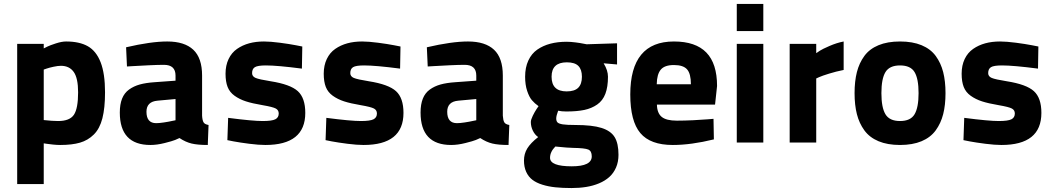

<svg xmlns="http://www.w3.org/2000/svg" viewBox="-20 -721 5333 971"><path d="M66.9 210V-499H201.2V-476.1Q208.5 -480 220.5 -485.8Q232.4 -491.7 262.5 -501.5Q292.5 -511.2 314 -511.2Q381.8 -511.2 424.3 -487.1Q466.8 -462.9 489 -405.8Q511.2 -348.6 511.2 -253.9Q511.2 -174.8 497.8 -122.6Q484.4 -70.3 454.6 -40.8Q424.8 -11.2 384.5 0.5Q344.2 12.2 284.2 12.2Q267.6 12.2 246.8 10Q226.1 7.8 213.9 5.9L201.2 3.9V210ZM288.1 -388.2Q272.9 -388.2 251.2 -383.5Q229.5 -378.9 215.3 -374L201.2 -369.1V-113.8Q246.1 -108.9 273.9 -108.9Q332.5 -108.9 353.8 -140.6Q375 -172.4 375 -253.9Q375 -326.2 352.8 -357.2Q330.6 -388.2 288.1 -388.2Z M1002 -338.9V-136.2Q1003.4 -112.8 1009.3 -102.5Q1015.1 -92.3 1034.7 -88.9L1030.8 12.2Q979.5 12.2 949 4.9Q918.5 -2.4 887.7 -22.9Q879.9 -19 865.7 -13.2Q851.6 -7.3 812.7 2.4Q773.9 12.2 740.7 12.2Q585.9 12.2 585.9 -151.9Q585.9 -193.4 597.4 -222.2Q608.9 -251 632.6 -268.1Q656.2 -285.2 686.8 -293.7Q717.3 -302.2 760.7 -305.2L867.7 -313V-338.9Q867.7 -393.1 809.1 -393.1Q779.8 -393.1 733.2 -390.9Q686.5 -388.7 654.3 -386.7L622.1 -384.8L617.7 -481.9Q743.7 -511.2 825.7 -511.2Q913.1 -511.2 957.5 -469.5Q1002 -427.7 1002 -338.9ZM867.7 -220.2 776.9 -211.9Q720.7 -207 720.7 -155.8Q720.7 -98.1 770 -98.1Q784.7 -98.1 809.1 -101.8Q833.5 -105.5 850.6 -109.4L867.7 -112.8Z M1508.8 -485.8 1506.8 -374Q1382.8 -390.1 1324.7 -390.1Q1283.2 -390.1 1269 -381.3Q1254.9 -372.6 1254.9 -351.1Q1254.9 -334.5 1272.7 -326.9Q1290.5 -319.3 1348.6 -310.1Q1448.2 -294.4 1486.1 -260Q1523.9 -225.6 1523.9 -149.9Q1523.9 12.2 1321.8 12.2Q1288.6 12.2 1240.7 6.1Q1192.9 0 1161.6 -5.9L1129.9 -12.2L1133.8 -125Q1257.8 -108.9 1308.6 -108.9Q1355 -108.9 1372.3 -117.7Q1389.6 -126.5 1389.6 -147Q1389.6 -164.1 1374.8 -172.1Q1359.9 -180.2 1308.6 -189Q1256.3 -197.8 1223.9 -208.3Q1191.4 -218.8 1166.5 -236.6Q1141.6 -254.4 1131.1 -281.2Q1120.6 -308.1 1120.6 -348.1Q1120.6 -390.1 1136 -422.4Q1151.4 -454.6 1178.7 -473.6Q1206.1 -492.7 1240.2 -502Q1274.4 -511.2 1314.9 -511.2Q1346.7 -511.2 1395.3 -504.9Q1443.8 -498.5 1476.1 -492.2Z M2005.4 -485.8 2003.4 -374Q1879.4 -390.1 1821.3 -390.1Q1779.8 -390.1 1765.6 -381.3Q1751.5 -372.6 1751.5 -351.1Q1751.5 -334.5 1769.3 -326.9Q1787.1 -319.3 1845.2 -310.1Q1944.8 -294.4 1982.7 -260Q2020.5 -225.6 2020.5 -149.9Q2020.5 12.2 1818.4 12.2Q1785.2 12.2 1737.3 6.1Q1689.5 0 1658.2 -5.9L1626.5 -12.2L1630.4 -125Q1754.4 -108.9 1805.2 -108.9Q1851.6 -108.9 1868.9 -117.7Q1886.2 -126.5 1886.2 -147Q1886.2 -164.1 1871.3 -172.1Q1856.4 -180.2 1805.2 -189Q1752.9 -197.8 1720.5 -208.3Q1688 -218.8 1663.1 -236.6Q1638.2 -254.4 1627.7 -281.2Q1617.2 -308.1 1617.2 -348.1Q1617.2 -390.1 1632.6 -422.4Q1647.9 -454.6 1675.3 -473.6Q1702.6 -492.7 1736.8 -502Q1771 -511.2 1811.5 -511.2Q1843.3 -511.2 1891.8 -504.9Q1940.4 -498.5 1972.7 -492.2Z M2522.9 -338.9V-136.2Q2524.4 -112.8 2530.3 -102.5Q2536.1 -92.3 2555.7 -88.9L2551.8 12.2Q2500.5 12.2 2470 4.9Q2439.5 -2.4 2408.7 -22.9Q2400.9 -19 2386.7 -13.2Q2372.6 -7.3 2333.7 2.4Q2294.9 12.2 2261.7 12.2Q2106.9 12.2 2106.9 -151.9Q2106.9 -193.4 2118.4 -222.2Q2129.9 -251 2153.6 -268.1Q2177.2 -285.2 2207.8 -293.7Q2238.3 -302.2 2281.7 -305.2L2388.7 -313V-338.9Q2388.7 -393.1 2330.1 -393.1Q2300.8 -393.1 2254.2 -390.9Q2207.5 -388.7 2175.3 -386.7L2143.1 -384.8L2138.7 -481.9Q2264.6 -511.2 2346.7 -511.2Q2434.1 -511.2 2478.5 -469.5Q2522.9 -427.7 2522.9 -338.9ZM2388.7 -220.2 2297.9 -211.9Q2241.7 -207 2241.7 -155.8Q2241.7 -98.1 2291 -98.1Q2305.7 -98.1 2330.1 -101.8Q2354.5 -105.5 2371.6 -109.4L2388.7 -112.8Z M2870.6 230Q2824.7 230 2789.3 226.3Q2753.9 222.7 2723.1 213.1Q2692.4 203.6 2672.4 188.2Q2652.3 172.9 2641.1 148.2Q2629.9 123.5 2629.9 90.8Q2629.9 57.1 2646.7 29.5Q2663.6 2 2701.7 -27.8Q2685.1 -39.1 2674.8 -60.1Q2664.6 -81.1 2664.6 -104Q2664.6 -115.2 2674.3 -135.3Q2684.1 -155.3 2693.8 -169.9L2703.6 -184.1Q2683.6 -198.2 2669.9 -214.4Q2656.2 -230.5 2646 -261.2Q2635.7 -292 2635.7 -333Q2635.7 -379.9 2651.9 -414.8Q2668 -449.7 2697 -470Q2726.1 -490.2 2763.2 -500Q2800.3 -509.8 2845.7 -509.8Q2865.2 -509.8 2890.4 -506.6Q2915.5 -503.4 2931.2 -500L2946.8 -497.1L3100.6 -502V-395L3032.7 -400.9Q3054.7 -365.2 3054.7 -333Q3054.7 -281.2 3041.5 -246.6Q3028.3 -211.9 3000.2 -192.4Q2972.2 -172.9 2935.1 -165Q2897.9 -157.2 2843.8 -157.2Q2820.3 -157.2 2802.7 -161.1Q2793 -135.3 2793 -122.1Q2793 -108.4 2799.6 -101.8Q2806.2 -95.2 2826.4 -92Q2846.7 -88.9 2889.6 -88.9Q2975.1 -88.9 3022.2 -74Q3069.3 -59.1 3088.6 -27.3Q3107.9 4.4 3107.9 62Q3107.9 97.7 3095.5 126.2Q3083 154.8 3061.5 174.1Q3040 193.4 3009.8 206.1Q2979.5 218.8 2944.8 224.4Q2910.2 230 2870.6 230ZM2878.9 26.9Q2866.7 26.9 2844 25.1Q2821.3 23.4 2804.7 21.5L2788.6 20Q2761.7 46.9 2761.7 77.1Q2761.7 120.1 2871.6 120.1Q2972.7 120.1 2972.7 69.8Q2972.7 42.5 2954.8 35.2Q2937 27.8 2878.9 26.9ZM2845.7 -258.8Q2885.7 -258.8 2904.3 -277.3Q2922.9 -295.9 2922.9 -333Q2922.9 -369.6 2904.8 -387.7Q2886.7 -405.8 2846.7 -405.8Q2769.5 -405.8 2769.5 -333Q2769.5 -258.8 2845.7 -258.8Z M3403.3 -110.8Q3439.9 -110.8 3486.1 -113Q3532.2 -115.2 3560.1 -117.7L3588.4 -120.1L3590.3 -16.1Q3475.1 12.2 3382.3 12.2Q3269 12.2 3218.3 -48.1Q3167.5 -108.4 3167.5 -243.2Q3167.5 -511.2 3388.2 -511.2Q3498 -511.2 3552.2 -455.3Q3606.4 -399.4 3606.4 -286.1L3596.2 -191.9H3302.2Q3303.2 -148.9 3326.4 -129.9Q3349.6 -110.8 3403.3 -110.8ZM3301.3 -294.9H3474.1Q3474.1 -348.1 3454.8 -370.1Q3435.5 -392.1 3388.2 -392.1Q3341.3 -392.1 3321.8 -368.9Q3302.2 -345.7 3301.3 -294.9Z M3706.1 0V-499H3840.3V0ZM3706.1 -564V-701.2H3840.3V-564Z M3973.6 0V-499H4107.9V-452.1Q4114.7 -457 4126.7 -464.8Q4138.7 -472.7 4175 -488.5Q4211.4 -504.4 4246.6 -511.2V-367.2Q4207.5 -359.4 4172.9 -348.6Q4138.2 -337.9 4123 -331.1L4107.9 -324.2V0Z M4422.9 -492.4Q4468.3 -511.2 4531.7 -511.2Q4595.2 -511.2 4640.6 -492.4Q4686 -473.6 4712.2 -438Q4738.3 -402.3 4750 -356.2Q4761.7 -310.1 4761.7 -250Q4761.7 -189.9 4750 -143.8Q4738.3 -97.7 4712.2 -61.8Q4686 -25.9 4640.6 -6.8Q4595.2 12.2 4531.7 12.2Q4468.3 12.2 4422.9 -6.8Q4377.4 -25.9 4351.3 -61.8Q4325.2 -97.7 4313.5 -143.8Q4301.8 -189.9 4301.8 -250Q4301.8 -310.1 4313.5 -356.2Q4325.2 -402.3 4351.3 -438Q4377.4 -473.6 4422.9 -492.4ZM4458 -143.1Q4478.5 -108.9 4531.7 -108.9Q4585 -108.9 4605.2 -143.1Q4625.5 -177.2 4625.5 -250Q4625.5 -322.8 4605.2 -356.4Q4585 -390.1 4531.7 -390.1Q4478.5 -390.1 4458 -356.4Q4437.5 -322.8 4437.5 -250Q4437.5 -177.2 4458 -143.1Z M5231.4 -485.8 5229.5 -374Q5105.5 -390.1 5047.4 -390.1Q5005.9 -390.1 4991.7 -381.3Q4977.5 -372.6 4977.5 -351.1Q4977.5 -334.5 4995.4 -326.9Q5013.2 -319.3 5071.3 -310.1Q5170.9 -294.4 5208.7 -260Q5246.6 -225.6 5246.6 -149.9Q5246.6 12.2 5044.4 12.2Q5011.2 12.2 4963.4 6.1Q4915.5 0 4884.3 -5.9L4852.5 -12.2L4856.4 -125Q4980.5 -108.9 5031.2 -108.9Q5077.6 -108.9 5095 -117.7Q5112.3 -126.5 5112.3 -147Q5112.3 -164.1 5097.4 -172.1Q5082.5 -180.2 5031.2 -189Q4979 -197.8 4946.5 -208.3Q4914.1 -218.8 4889.2 -236.6Q4864.3 -254.4 4853.8 -281.2Q4843.3 -308.1 4843.3 -348.1Q4843.3 -390.1 4858.6 -422.4Q4874 -454.6 4901.4 -473.6Q4928.7 -492.7 4962.9 -502Q4997.1 -511.2 5037.6 -511.2Q5069.3 -511.2 5117.9 -504.9Q5166.5 -498.5 5198.7 -492.2Z"/></svg>

Font: TitilliumText25L
Style: 999 wt
Weight: 900
Designer: Accademia di Belle Arti di Urbino and others
Foundry: Accademia di Belle Arti di Urbino and others.
Version: Version 25.000